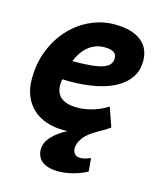

<svg xmlns="http://www.w3.org/2000/svg" viewBox="-98 -523 641 771"><g transform="rotate(15 222.0 -137.5)"><path d="M377.4 -48.3Q367.2 -40.5 355.7 -33.4Q344.2 -26.4 331.1 -19.5Q288.6 4.4 272.7 26.9Q256.8 49.3 256.8 70.3Q256.8 83.5 264.2 92.8Q271.5 102.1 288.6 102.1Q296.9 102.1 307.4 99.4Q317.9 96.7 330.6 91.3L335.4 146Q326.7 151.4 313.7 156.7Q300.8 162.1 285.2 166.7Q269.5 171.4 252.4 174.3Q235.4 177.2 218.8 177.2Q193.8 177.2 176.3 172.1Q158.7 167 147.7 158Q136.7 148.9 131.6 136.2Q126.5 123.5 126.5 108.9Q126.5 94.2 133.1 80.6Q139.6 66.9 151.1 54.7Q162.6 42.5 178 31.5Q193.4 20.5 211.4 11.2Q207.5 11.2 203.4 11.5Q199.2 11.7 194.8 11.7Q155.3 11.7 122.6 0.5Q89.8 -10.7 66.9 -32Q43.9 -53.2 31.2 -84Q18.6 -114.7 18.6 -153.8Q18.6 -222.2 41.5 -277.3Q64.5 -332.5 101.8 -371.3Q139.2 -410.2 186.5 -430.9Q233.9 -451.7 283.2 -451.7Q323.7 -451.7 352.1 -442.9Q380.4 -434.1 398.2 -418.7Q416 -403.3 424.1 -382.8Q432.1 -362.3 432.1 -338.4Q432.1 -300.8 413.6 -272Q395 -243.2 360.6 -223.4Q326.2 -203.6 277.1 -193.6Q228 -183.6 167.5 -183.6Q160.6 -183.6 153.6 -183.8Q146.5 -184.1 138.2 -184.6Q135.7 -179.2 135.3 -172.4Q134.8 -165.5 134.8 -160.2Q134.8 -124.5 158 -107.2Q181.2 -89.8 223.1 -89.8Q244.6 -89.8 264.2 -93.8Q283.7 -97.7 300 -103.5Q316.4 -109.4 328.9 -116Q341.3 -122.6 349.6 -127.9ZM267.6 -352.5Q247.6 -352.5 230.7 -345.9Q213.9 -339.4 200 -327.6Q186 -315.9 175.3 -299.8Q164.6 -283.7 157.2 -265.1Q202.6 -265.1 233.4 -268.1Q264.2 -271 283.2 -277.6Q302.2 -284.2 310.5 -294.7Q318.8 -305.2 318.8 -319.8Q318.8 -324.7 317.4 -330.6Q315.9 -336.4 310.5 -341.3Q305.2 -346.2 295.2 -349.4Q285.2 -352.5 267.6 -352.5Z"/></g></svg>

Font: PT Astra Sans
Style: Bold Italic
Weight: 700
Italic angle: -16°
Designer: A.Korolkova, I. Chaeva
Foundry: ParaType Ltd
Version: Version 1.002W